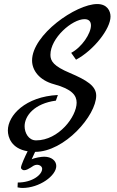

<svg xmlns="http://www.w3.org/2000/svg" viewBox="-20 -657 578 952"><path d="M199 120C186 120 152 125 137 133L154 96C300 96 457 -84 457 -183C457 -231 409 -260 327 -295C246 -329 230 -354 230 -385C230 -469 338 -562 399 -562C421 -562 431 -550 431 -531C431 -491 386 -423 333 -395L357 -361C445 -408 528 -514 528 -575C528 -602 512 -637 462 -637C357 -637 139 -485 139 -357C139 -309 174 -259 249 -239C338 -215 360 -183 360 -148C360 -79 271 39 159 39C121 39 102 1 102 -31C102 -83 151 -144 257 -158L267 -186C106 -178 19 -85 19 -10C19 24 37 80 117 93C103 121 84 163 84 174C84 182 94 187 99 187C112 187 121 180 132 174C141 168 151 160 163 160C178 160 189 169 189 180C189 209 141 248 68 248L67 272C76 274 86 275 91 275C176 275 259 214 259 166C259 140 235 120 199 120Z"/></svg>

Font: Marck Script
Style: Regular
Weight: 400
Designer: Denis Masharov, Marck Fogel
Foundry: Denis Masharov
Version: Version 1.002